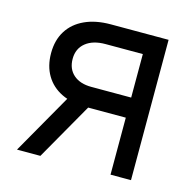

<svg xmlns="http://www.w3.org/2000/svg" viewBox="-85 -633 732 721"><g transform="rotate(15 280.5 -272.5)"><path d="M404.8 0V-468.8H259.9Q210.9 -468.8 182.9 -446Q154.8 -423.3 154.8 -383.5Q154.8 -344.5 180.2 -322.1Q205.6 -299.7 250 -299.7H426.1V-221.6H250Q194.6 -221.6 154.5 -241.1Q114.3 -260.7 92.7 -297.1Q71 -333.5 71 -383.5Q71 -433.9 93.8 -470.2Q116.5 -506.4 158.9 -525.9Q201.3 -545.5 259.9 -545.5H484.4V0ZM41.2 0 196 -271.3H286.9L132.1 0Z"/></g></svg>

Font: InterMG
Style: Regular
Weight: 400
Designer: Rasmus Andersson
Foundry: rsms
Version: Version 3.019;December 26, 2023;FontCreator 15.0.0.2955 64-b